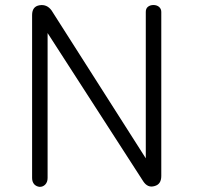

<svg xmlns="http://www.w3.org/2000/svg" viewBox="-20 -723 790 762"><path d="M107.4 -663.1V-16.6Q107.4 -1 116.2 8.8Q125 17.6 137.7 18.6Q150.4 18.6 159.2 9.8Q168.9 0 168.9 -16.6V-591.8L548.8 -2.9Q566.4 23.4 592.8 15.6Q620.1 8.8 620.1 -24.4V-675.8Q620.1 -688.5 610.4 -696.3Q601.6 -703.1 588.9 -703.1Q576.2 -703.1 567.4 -696.3Q558.6 -689.5 558.6 -675.8V-94.7L184.6 -681.6Q166 -707 136.7 -702.1Q107.4 -697.3 107.4 -663.1Z"/></svg>

Font: Gulim
Style: Regular
Weight: 400
Version: Version 2.21